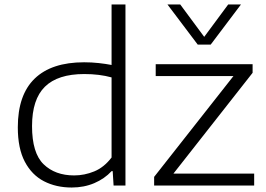

<svg xmlns="http://www.w3.org/2000/svg" viewBox="-20 -828 1186 857"><path d="M300 9Q230.5 9 176.2 -19Q122 -47 90.8 -106.2Q59.5 -165.5 59.5 -259.5Q59.5 -404.5 134.8 -477.2Q210 -550 355.5 -550Q389 -550 420.8 -546.5Q452.5 -543 478 -538V-808H540V0H487L483 -64H478Q446.5 -30 400.8 -10.5Q355 9 300 9ZM311 -45Q357 -45 400.8 -63Q444.5 -81 478 -125V-482.5Q424 -497.5 356 -497.5Q238 -497.5 180.5 -441Q123 -384.5 123 -265Q123 -145 174.5 -95Q226 -45 311 -45ZM668 0V-38.5L1022 -488.5H675V-541.5H1107.5V-503L754 -53H1114.5V0ZM862.5 -629 727.5 -808H784.5L891.5 -663.5L998.5 -808H1055.5L920.5 -629Z"/></svg>

Font: Encode Sans Exp Lt
Style: Regular
Weight: 300
Width: 7
Designer: Multiple Designers
Foundry: Impallari Type
Version: Version 3.002; ttfautohint (v1.8.3) -l 8 -r 50 -G 200 -x 14 